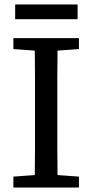

<svg xmlns="http://www.w3.org/2000/svg" viewBox="-20 -841 414 861"><path d="M40 -621V-670H334V-621L238 -614Q237 -551 237 -487.5Q237 -424 237 -359V-311Q237 -247 237 -183.5Q237 -120 238 -56L334 -49V0H40V-49L136 -56Q137 -119 137 -183Q137 -247 137 -311V-359Q137 -423 137 -486.5Q137 -550 136 -614ZM48 -755V-821H328V-755Z"/></svg>

Font: Source Serif 4 SmText
Style: Regular
Weight: 400
Designer: Frank Grießhammer
Foundry: Adobe
Version: Version 4.005;hotconv 1.1.0;makeotfexe 2.6.0